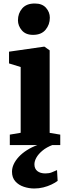

<svg xmlns="http://www.w3.org/2000/svg" viewBox="-20 -828 384 1096"><path d="M36 0V-59.5L98 -70V-445.5L31.5 -466V-533L230 -561.5H234L263.5 -540.5V-69.5L324 -59.5V0ZM168 -629Q126.5 -629 104.5 -655Q82.5 -681 82.5 -712Q82.5 -752 106.8 -780Q131 -808 178 -808H179Q221 -808 242.8 -783.2Q264.5 -758.5 264.5 -727Q264.5 -687.5 240.2 -658.2Q216 -629 169 -629ZM175.5 248Q145.5 248 116 238.2Q86.5 228.5 67.5 207.2Q48.5 186 48.5 152Q48.5 130.5 58.5 109Q68.5 87.5 87.5 67Q106.5 46.5 134 29Q161.5 11.5 196 -1L229 -5L281 -1Q245.5 12.5 222.5 31.8Q199.5 51 188 71.2Q176.5 91.5 176.5 110Q176.5 135 193.2 148.5Q210 162 239 162Q260.5 162 275.5 155.8Q290.5 149.5 305.5 143L309 204.5Q295.5 215 274 225.2Q252.5 235.5 227.2 241.8Q202 248 175.5 248Z"/></svg>

Font: Merriweather 36pt Black
Style: Regular
Weight: 900
Version: Version 2.100